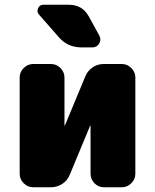

<svg xmlns="http://www.w3.org/2000/svg" viewBox="-20 -790 654 810"><path d="M494 -520Q517 -520 534 -503Q551 -486 551 -463V-57Q551 -34 534 -17Q517 0 494 0H418Q395 0 378.5 -17Q362 -34 362 -57V-259L361 -260L360 -259L274 -52Q264 -28 242.5 -14Q221 0 195 0H120Q97 0 80 -17Q63 -34 63 -57V-463Q63 -486 80 -503Q97 -520 120 -520H195Q218 -520 235 -503Q252 -486 252 -463V-261L253 -260L254 -261L340 -468Q350 -492 371 -506Q392 -520 418 -520ZM355 -720 399 -640Q408 -623 398.5 -606.5Q389 -590 370 -590H324Q266 -590 229 -632L145 -728Q134 -740 140.5 -755Q147 -770 164 -770H270Q328 -770 355 -720Z"/></svg>

Font: Rounded Mplus 1c Black
Style: Regular
Weight: 900
Version: Version 1.059.20150529